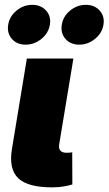

<svg xmlns="http://www.w3.org/2000/svg" viewBox="-20 -788 458 810"><path d="M199.7 2.4Q97.2 2.4 56.9 -36.1Q16.6 -74.7 30.3 -159.2L93.3 -541H289.6L229.5 -177.7Q227.1 -161.1 234.9 -152.3Q242.7 -143.6 260.3 -143.6Q269 -143.6 274.9 -144Q280.8 -144.5 284.7 -146L285.2 -9.8Q272.9 -5.9 250.7 -1.7Q228.5 2.4 199.7 2.4ZM314.5 -599.6Q277.3 -599.6 256.1 -624Q234.9 -648.4 240.7 -683.6Q246.1 -718.8 275.6 -743.2Q305.2 -767.6 342.3 -767.6Q378.9 -767.6 400.6 -743.2Q422.4 -718.8 416.5 -683.6Q410.6 -648.4 380.9 -624Q351.1 -599.6 314.5 -599.6ZM87.9 -599.6Q51.3 -599.6 30 -624Q8.8 -648.4 14.6 -683.6Q20 -718.8 49.6 -743.2Q79.1 -767.6 116.2 -767.6Q152.8 -767.6 174.6 -743.2Q196.3 -718.8 190.4 -683.6Q184.6 -648.4 154.8 -624Q125 -599.6 87.9 -599.6Z"/></svg>

Font: Inter 17pt Black
Style: Italic
Weight: 900
Italic angle: -9.3988°
Version: Version 4.001;git-66647c0bb